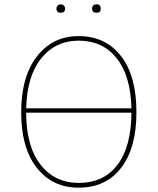

<svg xmlns="http://www.w3.org/2000/svg" viewBox="-20 -858 729 888"><path d="M344 -12Q460 -12 523.5 -96Q587 -180 588 -337H101Q101 -182 167 -97Q233 -12 344 -12ZM344 -670Q237 -670 171 -588.5Q105 -507 101 -357H588Q584 -509 519 -589.5Q454 -670 344 -670ZM344 -691Q467 -691 539 -599.5Q611 -508 611 -339Q611 -174 540.5 -82Q470 10 344 10Q223 10 150.5 -81.5Q78 -173 78 -338Q78 -504 151 -597.5Q224 -691 344 -691ZM427 -799Q406 -799 406 -818Q406 -838 427 -838Q446 -838 446 -818Q446 -799 427 -799ZM241 -818Q241 -826 246.5 -832Q252 -838 261 -838Q270 -838 275.5 -832Q281 -826 281 -818Q281 -799 261 -799Q241 -799 241 -818Z"/></svg>

Font: FiraSans
Style: Regular
Weight: 150
Designer: Carrois Corporate & Edenspiekermann AG
Foundry: Carrois Corporate GbR & Edenspiekermann AG
Version: Version 3.106;PS 003.106;hotconv 1.0.70;makeotf.lib2.5.58329